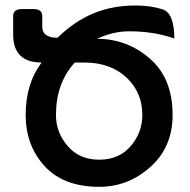

<svg xmlns="http://www.w3.org/2000/svg" viewBox="-20 -683 706 712"><path d="M348.1 9.8Q215.8 9.8 145.5 -66.9Q75.2 -143.6 75.2 -256.8Q75.2 -373 134.3 -451.2Q28.8 -451.2 28.8 -555.2V-624Q28.8 -649.4 61.5 -649.4H104Q136.7 -649.4 136.7 -624V-584Q136.7 -543 193.4 -543Q254.9 -603.5 325.7 -633.1Q396.5 -662.6 482.9 -662.6Q536.6 -662.6 581.5 -648.9Q626.5 -635.3 626.5 -540Q552.7 -566.9 458.5 -566.9Q398.4 -566.9 340.3 -539.1Q451.2 -539.1 535.6 -465.8Q620.1 -392.6 620.1 -256.8Q620.1 -137.7 537.8 -64Q455.6 9.8 348.1 9.8ZM348.1 -90.8Q421.4 -90.8 464.6 -141.1Q507.8 -191.4 507.8 -256.8Q507.8 -338.4 451.7 -393.1Q391.6 -451.2 291.5 -451.2H257.3Q187.5 -374.5 187.5 -256.8Q187.5 -191.9 231 -141.4Q274.4 -90.8 348.1 -90.8Z"/></svg>

Font: Bainsley
Style: Bold
Weight: 700
Designer: Paul James MIller
Foundry: High-Logic / Made with FontCreator
Version: Version 1.411;March 28, 2021;FontCreator 13.0.0.2683 64-bit